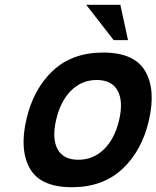

<svg xmlns="http://www.w3.org/2000/svg" viewBox="-20 -760 655 804"><path d="M277.5 -380.5Q233 -336 215 -258Q197 -180 221 -135.5Q245 -91 308 -91Q371 -91 416 -135.5Q461 -180 479 -258Q497 -336 472.5 -380.5Q448 -425 385 -425Q322 -425 277.5 -380.5ZM106 -53Q61 -130 90 -258Q119 -386 200.5 -463Q282 -540 412 -540Q542 -540 587.5 -463Q633 -386 604 -258Q575 -130 493 -53Q411 24 281 24Q151 24 106 -53ZM484 -740 516 -592H456L341 -740Z"/></svg>

Font: Miedinger
Style: Bold-Italic
Weight: 700
Italic angle: -13°
Version: Version 001.000